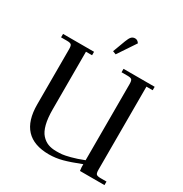

<svg xmlns="http://www.w3.org/2000/svg" viewBox="-206 -1061 1163 1223"><g transform="rotate(30 375.5 -449.5)"><path d="M22 -676.8V-702.1H250V-676.8H205.1V-252.9Q205.1 -189 216.3 -144.8Q227.5 -100.6 249 -76.9Q270.5 -53.2 296.6 -43.2Q322.8 -33.2 356.9 -33.2Q381.8 -33.2 400.1 -34.9Q418.5 -36.6 458.3 -46.9Q498 -57.1 548.8 -77.1V-637.2Q548.8 -662.1 541.7 -669.4Q534.7 -676.8 509.8 -676.8H466.8V-702.1H695.8V-676.8H649.9V-65.9Q649.9 -41 657 -33.4Q664.1 -25.9 689 -25.9H731.9V0H551.8L548.8 -25.9V-47.9Q472.7 -18.1 424.1 -5.1Q375.5 7.8 327.1 7.8Q104 7.8 104 -231V-637.2Q104 -662.1 96.9 -669.4Q89.8 -676.8 64.9 -676.8ZM353 -766.1 387.2 -857.9Q397.5 -885.3 407.7 -896.2Q418 -907.2 435.1 -907.2Q452.6 -907.2 464.8 -888.2L377 -756.8Z"/></g></svg>

Font: Dihjauti S
Style: Bold
Weight: 700
Designer: T. Christopher White
Version: Version 3.0.0